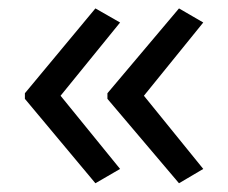

<svg xmlns="http://www.w3.org/2000/svg" viewBox="-20 -491 536 452"><path d="M38.6 -271.5 204.6 -471.2 262.7 -438 122.6 -265.6 262.7 -93.3 204.6 -59.6 38.6 -258.3ZM232.9 -271.5 401.4 -471.2 458.5 -438 318.8 -265.6 458.5 -93.3 401.4 -59.6 232.9 -258.3Z"/></svg>

Font: Wonky
Style: Regular
Weight: 400
Designer: Monotype Design Team
Foundry: Monotype Imaging Inc.
Version: Version 3.000